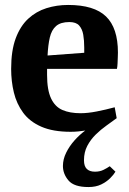

<svg xmlns="http://www.w3.org/2000/svg" viewBox="-20 -522 521 775"><path d="M337 233Q279 233 256.5 206.5Q234 180 234 148Q234 121 247 94.5Q260 68 280.5 45Q301 22 324 5Q311 7 296 8.5Q281 10 265 10Q194 10 147 -10.5Q100 -31 73.5 -67Q47 -103 36 -148.5Q25 -194 25 -244Q25 -318 43.5 -367.5Q62 -417 94 -446.5Q126 -476 167.5 -489Q209 -502 255 -502Q360 -502 408 -455.5Q456 -409 456 -310Q456 -304 455.5 -291.5Q455 -279 454.5 -266Q454 -253 452 -244H170V-220Q170 -159 186 -125Q202 -91 232 -78Q262 -65 305 -65Q334 -65 370 -72Q406 -79 443 -89L451 -45Q432 -31 409.5 -15Q387 1 366.5 21Q346 41 332.5 66.5Q319 92 319 125Q319 149 330.5 160Q342 171 363 171Q383 171 398 163.5Q413 156 423 149L446 171Q439 183 424.5 197.5Q410 212 388.5 222.5Q367 233 337 233ZM172 -298 320 -309V-330Q320 -359 316 -382Q312 -405 299.5 -419Q287 -433 260 -433Q225 -433 206.5 -417Q188 -401 181 -370.5Q174 -340 172 -298Z"/></svg>

Font: Manuale
Style: Bold
Weight: 700
Version: Version 1.002